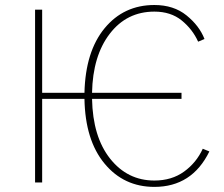

<svg xmlns="http://www.w3.org/2000/svg" viewBox="-20 -729 893 767"><path d="M120.1 0V-690.4H148.4V-358.4H317.4Q321.3 -523.4 397.9 -616.2Q474.6 -709 596.7 -709Q673.8 -709 725.1 -667.5Q776.4 -626 796.9 -573.2L771.5 -562.5Q749 -612.3 705.6 -647.5Q662.1 -682.6 596.7 -682.6Q486.3 -682.6 418.5 -594.2Q350.6 -505.9 347.7 -358.4H705.1V-334H347.7Q350.6 -182.6 419.9 -95.2Q489.3 -7.8 596.7 -7.8Q666 -7.8 715.3 -43.5Q764.6 -79.1 790 -134.8L816.4 -124Q747.1 17.6 596.7 17.6Q474.6 17.6 397.5 -75.7Q320.3 -168.9 317.4 -334H148.4V0Z"/></svg>

Font: Gothic A1 Thin
Style: Regular
Weight: 250
Designer: HanYang I&C Co.,Ltd.
Foundry: HanYang I&C Co.,Ltd.
Version: Version 2.50